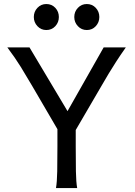

<svg xmlns="http://www.w3.org/2000/svg" viewBox="-20 -953 685 973"><path d="M279.3 -284.2 141.6 -520Q113.3 -568.4 85.7 -613.3Q58.1 -658.2 17.1 -712.9H129.4L360.4 -325.7ZM357.4 -283.2 281.7 -318.4 505.4 -712.9H617.7Q588.9 -671.9 568.6 -640.4Q548.3 -608.9 531.2 -580.6Q514.2 -552.2 495.6 -520ZM271 -313H363.8V-212.4Q363.8 -140.1 364.7 -84.7Q365.7 -29.3 371.1 0H263.7Q269 -29.3 270 -84.7Q271 -140.1 271 -212.4ZM356.4 -866.7Q356.4 -894 374.8 -913.3Q393.1 -932.6 419.9 -932.6Q447.3 -932.6 465.3 -913.3Q483.4 -894 483.4 -866.7Q483.4 -839.8 465.3 -820.3Q447.3 -800.8 419.9 -800.8Q393.1 -800.8 374.8 -820.3Q356.4 -839.8 356.4 -866.7ZM151.4 -866.7Q151.4 -894 169.7 -913.3Q188 -932.6 214.8 -932.6Q242.2 -932.6 260.3 -913.3Q278.3 -894 278.3 -866.7Q278.3 -839.8 260.3 -820.3Q242.2 -800.8 214.8 -800.8Q188 -800.8 169.7 -820.3Q151.4 -839.8 151.4 -866.7Z"/></svg>

Font: Andika LitF DSA DSG
Style: Regular
Weight: 400
Designer: Victor Gaultney, Annie Olsen, Julie Remington, Don Collingsworth, Eric Hays, Becca Hirsbrunner
Foundry: SIL International
Version: Version 6.200 ; LitF DSA DSG; ttfautohint (v1.8.3.10-c5d8)